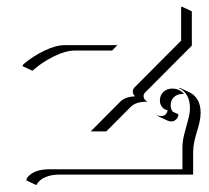

<svg xmlns="http://www.w3.org/2000/svg" viewBox="-20 -508 626 574"><path d="M46.9 -310.5 50 -315.9Q76.9 -339.1 111.8 -356.1Q146.7 -373 173.8 -373H330.8L315.2 -356.9H203.9Q176 -356.9 140 -339Q104 -321 76.9 -296.4ZM58.6 31.2 60.5 24.4Q79.8 -2 127.7 -2H525.4V-66.4Q525.4 -85.7 531 -107.4Q536.6 -129.2 542.2 -149.2Q547.9 -169.2 547.9 -184.6Q547.9 -208 538.9 -223Q530 -238 514.9 -244.4L517.1 -245.6L547.1 -231.7Q562 -224.6 570.9 -209.2Q579.8 -193.8 579.8 -170.4Q579.8 -157.7 576.3 -142.2Q572.8 -126.7 568.6 -114Q564.5 -101.3 560.9 -84.4Q557.4 -67.4 557.4 -52.2V13.9H158Q134 13.9 115.7 21.5Q97.4 29.1 88.6 45.4ZM251.2 -115.2Q263.2 -127.2 339.8 -204.3Q354 -218.5 383.8 -220.2Q377.2 -226.1 377 -234.1Q377 -241.5 382.3 -246.8L521.5 -386.5V-486.3L523.4 -488.3L553.5 -474.1V-371.6L413.8 -231.4Q409.2 -226.8 409.2 -220.7Q409.2 -216.1 411.7 -211.8Q414.3 -207.5 419.2 -205.3L420.9 -204.1Q386.5 -204.1 371.3 -189L299.8 -117.2L297.9 -115.2ZM450.7 -161.6 451.2 -163.3Q456.3 -160.9 462.2 -160.9Q469.5 -160.9 474.9 -165.8Q480.2 -170.7 481 -178.7Q471.4 -179.7 464.7 -187.9Q458 -196 458 -207Q458 -223.1 468.5 -233.2Q479 -243.2 495.1 -243.2Q515.9 -243.2 530.3 -227.1H528.8Q527.8 -227.1 525.1 -227.1Q510.5 -227.1 500.4 -218Q490.2 -209 490.2 -192.9Q490.2 -181.6 497.1 -173.8L513.2 -166.5Q513.2 -157.7 507 -151.4Q500.7 -145 492.2 -145Q486.1 -145 480.7 -147.5Z"/></svg>

Font: AgreloyOut1
Style: Medium
Weight: 400
Designer: gluk
Foundry: gluk
Version: Version 0.27